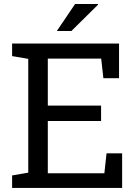

<svg xmlns="http://www.w3.org/2000/svg" viewBox="-20 -925 678 945"><path d="M39.6 0V-61.5L119.1 -75.2V-635.3L39.6 -648.9V-710.9H565.9V-540H488.8L478 -636.7H215.3V-405.3H477.5V-329.6H215.3V-72.3H493.7L504.4 -170.4H581.1V0ZM259.8 -772.5 349.6 -905.3H461.9L462.9 -902.3L331.5 -772.5H264.2Z"/></svg>

Font: Roboto Slab LO
Style: Regular
Weight: 400
Designer: Google
Version: Version 2.000